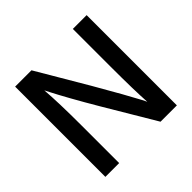

<svg xmlns="http://www.w3.org/2000/svg" viewBox="-167 -844 1014 1014"><g transform="rotate(-45 340.0 -337.0)"><path d="M176 0H73V-674H195L361 -392Q407 -313 444.5 -246Q482 -179 496 -152L510 -124Q504 -215 504 -391V-674H607V0H485L318 -281Q273 -357 235.5 -424.5Q198 -492 183 -522L168 -551Q176 -451 176 -282Z"/></g></svg>

Font: Hind Madurai Medium
Style: Regular
Weight: 500
Designer: Jyotish Sonowal
Foundry: Indian Type Foundry
Version: Version 1.001;PS 1.0;hotconv 1.0.86;makeotf.lib2.5.63406; tt